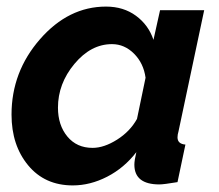

<svg xmlns="http://www.w3.org/2000/svg" viewBox="-20 -553 664 583"><path d="M15 -205Q15 -335 101.5 -434Q188 -533 302 -533Q355 -533 393 -505Q431 -477 446 -432L466 -522H600L522 -154Q519 -144 519 -136Q519 -116 543 -114L519 0Q477 7 464 7Q388 7 388 -53Q388 -66 394 -91Q357 -43 305.5 -16.5Q254 10 201 10Q116 10 65.5 -51Q15 -112 15 -205ZM396 -192 422 -317Q416 -361 387 -390Q358 -419 320 -419Q256 -419 206 -359Q156 -299 156 -226Q156 -173 184.5 -138.5Q213 -104 261 -104Q296 -104 335.5 -129Q375 -154 396 -192Z"/></svg>

Font: Raleway-v4020
Style: Bold Italic
Weight: 700
Italic angle: -12°
Designer: Matt McInerney, Pablo Impallari, Rodrigo Fuenzalida
Foundry: Matt McInerney, Pablo Impallari, Rodrigo Fuenzalida
Version: Version 4.020;PS 004.020;hotconv 1.0.88;makeotf.lib2.5.64775